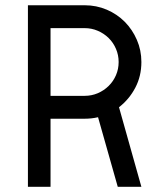

<svg xmlns="http://www.w3.org/2000/svg" viewBox="-20 -722 625 742"><path d="M87.9 -701.7H307.1Q352.5 -701.7 392.6 -684.6Q432.6 -667.5 462.2 -637.7Q491.7 -607.9 509 -567.9Q526.4 -527.8 526.4 -482.4Q526.4 -427.7 502.9 -383.1Q479.5 -338.4 439.9 -307.6L526.4 0H435.1L358.9 -269Q334 -263.2 307.1 -263.2H175.3V0H87.9ZM175.3 -351.6H307.1Q334 -351.6 357.9 -361.8Q381.8 -372.1 399.9 -389.9Q418 -407.7 428.2 -431.4Q438.5 -455.1 438.5 -482.4Q438.5 -509.3 428.2 -533.2Q418 -557.1 399.9 -575Q381.8 -592.8 357.9 -603Q334 -613.3 307.1 -613.3H175.3Z"/></svg>

Font: Aeronef
Style: Regular
Weight: 400
Designer: Peter Wiegel - CAT-Fonts Germany
Foundry: CAT-Fonts, Peter Wiegel
Version: Version 0.002